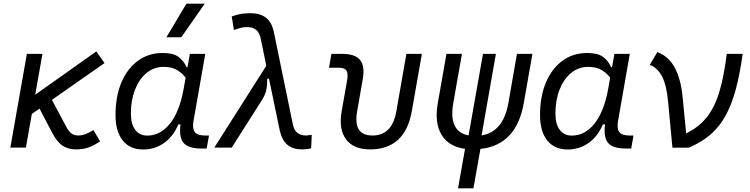

<svg xmlns="http://www.w3.org/2000/svg" viewBox="-20 -815 4142 1060"><path d="M37.1 0 128.4 -517.6H214.4L174.3 -292L511.7 -531.2L557.1 -466.8L266.6 -263.7L345.2 -116.2Q359.4 -89.4 375 -78.1Q390.6 -66.9 411.6 -66.9Q450.2 -66.9 495.6 -97.2L532.7 -34.7Q498 -10.7 467.3 -0.5Q436.5 9.8 400.4 9.8Q356.9 9.8 325.9 -10.5Q294.9 -30.8 268.6 -81.1L198.2 -215.3L155.8 -186L123 0Z M1015.1 -444.3 1028.3 -517.6H1113.3L1048.3 -147Q1041 -105.5 1055.2 -86.2Q1069.3 -66.9 1111.8 -66.9H1133.8L1121.1 4.9H1090.3Q1020 4.9 993.7 -25.9Q967.3 -56.6 976.6 -128.4H964.8Q936.5 -62 886 -25.9Q835.4 10.3 770 10.3Q697.3 10.3 657.5 -39.6Q617.7 -89.4 617.7 -179.2Q617.7 -282.2 650.1 -359.4Q682.6 -436.5 741.5 -479.5Q800.3 -522.5 878.4 -522.5Q935.5 -522.5 964.8 -501.5Q994.1 -480.5 1009.8 -444.3ZM883.3 -445.8Q829.6 -445.8 788.8 -411.9Q748 -377.9 725.3 -319.8Q702.6 -261.7 702.6 -188Q702.6 -129.9 726.6 -98.1Q750.5 -66.4 793.5 -66.4Q865.7 -66.4 918.7 -133.1Q971.7 -199.7 994.1 -325.7L1004.9 -386.2Q987.8 -409.7 958.7 -427.7Q929.7 -445.8 883.3 -445.8ZM898.9 -609.4 1009.3 -794.9H1110.4L981 -609.4Z M1647.5 9.8Q1598.1 9.8 1567.9 -14.6Q1537.6 -39.1 1524.9 -92.8L1464.8 -381.8L1455.1 -378.9Q1456.1 -347.7 1450.7 -320.6Q1445.3 -293.5 1429.2 -267.6L1259.3 0H1163.1L1450.2 -452.1L1418.5 -606Q1410.6 -638.2 1391.8 -651.9Q1373 -665.5 1346.2 -665.5Q1323.7 -665.5 1306.9 -660.9Q1290 -656.2 1271.5 -649.4L1259.3 -724.1Q1279.3 -731.4 1303.5 -736.8Q1327.6 -742.2 1363.3 -742.2Q1414.6 -742.2 1446.8 -718.5Q1479 -694.8 1491.2 -641.6L1597.2 -126.5Q1604.5 -94.7 1622.8 -80.8Q1641.1 -66.9 1669.4 -66.9Q1675.3 -66.9 1701.2 -70.3L1697.8 3.9Q1672.4 9.8 1647.5 9.8Z M2022.9 9.8Q1931.6 9.8 1890.4 -45.9Q1849.1 -101.6 1866.2 -200.2L1896.5 -372.6Q1902.8 -409.2 1892.8 -425Q1882.8 -440.9 1854 -440.9H1796.4L1809.6 -517.6H1868.2Q1940.9 -517.6 1968.3 -483.6Q1995.6 -449.7 1982.4 -376L1951.7 -200.2Q1928.2 -66.9 2036.1 -66.9Q2145 -66.9 2168 -200.2L2223.6 -517.6H2309.1L2253.4 -200.2Q2215.8 9.8 2022.9 9.8Z M2508.8 224.6 2547.4 6.8Q2457 -5.4 2417.5 -71.3Q2377.9 -137.2 2397 -245.6L2444.8 -517.6H2530.3L2482.4 -245.6Q2455.1 -87.9 2566.9 -67.4L2646.5 -517.6H2717.8L2638.7 -67.4Q2758.3 -86.9 2786.6 -245.6L2834 -517.6H2919.4L2871.6 -245.6Q2831.1 -14.2 2632.3 7.3L2593.8 224.6Z M3358.9 -444.3 3372.1 -517.6H3457L3392.1 -147Q3384.8 -105.5 3398.9 -86.2Q3413.1 -66.9 3455.6 -66.9H3477.5L3464.8 4.9H3434.1Q3363.8 4.9 3337.4 -25.9Q3311 -56.6 3320.3 -128.4H3308.6Q3280.3 -62 3229.7 -25.9Q3179.2 10.3 3113.8 10.3Q3041 10.3 3001.2 -39.6Q2961.4 -89.4 2961.4 -179.2Q2961.4 -282.2 2993.9 -359.4Q3026.4 -436.5 3085.2 -479.5Q3144 -522.5 3222.2 -522.5Q3279.3 -522.5 3308.6 -501.5Q3337.9 -480.5 3353.5 -444.3ZM3227.1 -445.8Q3173.3 -445.8 3132.6 -411.9Q3091.8 -377.9 3069.1 -319.8Q3046.4 -261.7 3046.4 -188Q3046.4 -129.9 3070.3 -98.1Q3094.2 -66.4 3137.2 -66.4Q3209.5 -66.4 3262.5 -133.1Q3315.4 -199.7 3337.9 -325.7L3348.6 -386.2Q3331.5 -409.7 3302.5 -427.7Q3273.4 -445.8 3227.1 -445.8Z M3692.4 0.5 3668.5 -253.4Q3660.2 -343.3 3636.2 -391.1Q3612.3 -439 3567.4 -457L3608.9 -527.3Q3669.9 -504.9 3704.1 -443.4Q3738.3 -381.8 3748.5 -281.2L3768.1 -78.6Q3837.9 -112.3 3881.8 -167.5Q3925.8 -222.7 3951.4 -307.9Q3977.1 -393.1 3992.2 -517.6H4080.1Q4064.5 -403.3 4041.3 -318.6Q4018.1 -233.9 3983.9 -173.1Q3949.7 -112.3 3900.6 -70.6Q3851.6 -28.8 3783.7 0L3696.3 0.5L3697.8 -1.5Z"/></svg>

Font: Cascadia Mono PL SemiLight
Style: Italic
Weight: 350
Italic angle: -10°
Monospace: yes
Designer: Aaron Bell
Foundry: Saja Typeworks
Version: Version 2404.023; ttfautohint (v1.8.4)